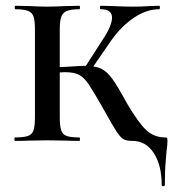

<svg xmlns="http://www.w3.org/2000/svg" viewBox="-20 -488 600 665"><path d="M32 -12Q62 -12 76.5 -17Q91 -22 96 -36.5Q101 -51 101 -81V-387Q101 -417 96 -431Q91 -445 76.5 -450.5Q62 -456 33 -456Q31 -456 31 -462Q31 -468 33 -468L81 -467Q121 -465 143 -465Q169 -465 209 -467L255 -468Q257 -468 257 -462Q257 -456 255 -456Q226 -456 211.5 -450Q197 -444 192 -429.5Q187 -415 187 -385V-81Q187 -51 192 -36.5Q197 -22 211 -17Q225 -12 255 -12Q257 -12 257 -6Q257 0 255 0Q225 0 208 -1L143 -2L81 -1Q63 0 32 0Q30 0 30 -6Q30 -12 32 -12ZM269 -247 336 -351Q368 -399 368 -427Q368 -456 329 -456Q326 -456 326 -462Q326 -468 329 -468L370 -467Q410 -465 443 -465Q468 -465 500 -467L531 -468Q534 -468 534 -462Q534 -456 531 -456Q488 -456 444.5 -427Q401 -398 366 -349L291 -240ZM339 -109Q304 -171 287.5 -195.5Q271 -220 253.5 -229Q236 -238 205 -238Q196 -238 162 -236L161 -254Q189 -256 199 -256Q261 -260 274 -260Q310 -260 330.5 -250Q351 -240 369 -215Q387 -190 421 -128Q460 -62 486.5 -37.5Q513 -13 549 -12Q557 -12 558.5 -10.5Q560 -9 560 0Q560 15 557 34Q557 39 554 70Q551 101 551 152Q551 157 545.5 157Q540 157 540 152Q540 84 512.5 42Q485 0 439 0Q419 0 408.5 -5.5Q398 -11 384 -32Q370 -53 339 -109Z"/></svg>

Font: Cormorant Unicase SemiBold
Style: Regular
Weight: 600
Designer: Christian Thalmann (Catharsis Fonts)
Foundry: Catharsis Fonts
Version: Version 4.000